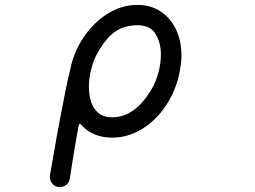

<svg xmlns="http://www.w3.org/2000/svg" viewBox="-20 -538 1040 784"><path d="M224 226Q205 226 193 211Q181 196 184 178Q189 151 196 109Q203 67 212 18Q221 -31 230.5 -81Q240 -131 249 -175.5Q258 -220 266 -251Q281 -327 322.5 -387.5Q364 -448 421 -483Q478 -518 541 -518Q595 -518 635.5 -491.5Q676 -465 698.5 -418Q721 -371 721 -311Q721 -295 719 -279Q717 -263 714 -246Q699 -169 658 -107.5Q617 -46 559.5 -11Q502 24 438 24Q359 24 312 -28Q308 -32 306 -32Q303 -32 301 -25Q295 8 288 48.5Q281 89 275 127Q269 165 265 191Q263 207 251 216.5Q239 226 224 226ZM438 -59Q534 -59 603 -181Q618 -208 627.5 -244Q637 -280 637 -315Q637 -363 615.5 -399Q594 -435 541 -435Q516 -435 488.5 -427.5Q461 -420 432.5 -394.5Q404 -369 374 -314Q361 -289 352 -253.5Q343 -218 343 -183Q343 -151 352 -122.5Q361 -94 382 -76.5Q403 -59 438 -59Z"/></svg>

Font: Kiwi Maru Medium
Style: Regular
Weight: 500
Designer: Hiroki-Chan
Version: Version 1.100